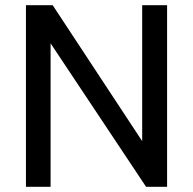

<svg xmlns="http://www.w3.org/2000/svg" viewBox="-20 -720 744 740"><path d="M80 0V-700H183L528 -176V-700H624V0H543L175 -553V0Z"/></svg>

Font: Cabin VF Beta
Style: Regular
Weight: 400
Designer: Pablo Impallari
Foundry: Pablo Impallari. http://www.impallari.com Igino Marini. http://www.ikern.com
Version: Version 2.200